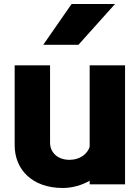

<svg xmlns="http://www.w3.org/2000/svg" viewBox="-20 -853 695 955"><path d="M195 -630H370L552 -833H336ZM426 46V64H602V-528H426V-123C415 -87 377 -58 326 -58C265 -58 229 -96 229 -143V-528H53V-130C53 -11 139 82 292 82C341 82 387 68 426 46Z"/></svg>

Font: LINE Seed JP App_OTF ExtraBold
Style: Regular
Weight: 800
Designer: LINE & Fontrix & Fontworks
Version: Version 1.013